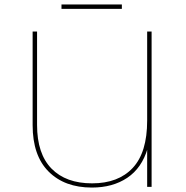

<svg xmlns="http://www.w3.org/2000/svg" viewBox="-20 -842 836 865"><path d="M394 3Q271 3 199 -69Q127 -141 127 -278V-700H147V-279Q147 -149 212 -82.5Q277 -16 395 -16Q513 -16 578 -85.5Q643 -155 643 -299V-700H663V0H643V-176L645 -173Q619 -85 553.5 -41Q488 3 394 3ZM257 -802V-822H529V-802Z"/></svg>

Font: Montserrat Alternates Thin
Style: Regular
Weight: 100
Designer: Julieta Ulanovsky
Foundry: Julieta Ulanovsky
Version: Version 9.000